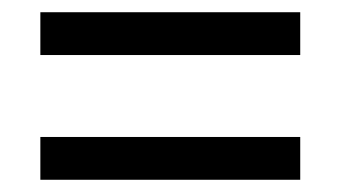

<svg xmlns="http://www.w3.org/2000/svg" viewBox="-20 -509 560 314"><path d="M46 -419H471V-489H46ZM46 -215H471V-285H46Z"/></svg>

Font: Noto Sans Armenian SemiCondensed
Style: Regular
Weight: 400
Width: 4
Designer: Monotype Design Team
Foundry: Monotype Imaging Inc.
Version: Version 2.008